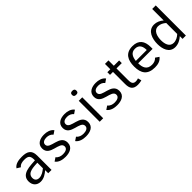

<svg xmlns="http://www.w3.org/2000/svg" viewBox="247 -1866 3067 3067"><g transform="rotate(-45 1780.5 -333.0)"><path d="M191 12C259 12 319 -26 368 -70V0H443V-326C443 -452 370 -485 256 -485C189 -485 105 -475 65 -414L127 -376C155 -415 205 -423 250 -423C348 -423 364 -387 364 -296C248 -286 53 -293 53 -130C53 -45 105 12 191 12ZM135 -126C135 -242 283 -235 364 -242V-116C322 -82 272 -47 216 -47C165 -47 135 -75 135 -126Z M571 -59C611 -3 685 12 749 12C840 12 935 -19 935 -126C935 -311 655 -242 655 -358C655 -410 709 -425 752 -425C795 -425 837 -410 864 -375L924 -416C886 -469 817 -485 756 -485C667 -485 578 -450 578 -348C578 -166 858 -237 858 -116C858 -59 795 -47 750 -47C704 -47 660 -61 631 -99Z M1035 -59C1075 -3 1149 12 1213 12C1304 12 1399 -19 1399 -126C1399 -311 1119 -242 1119 -358C1119 -410 1173 -425 1216 -425C1259 -425 1301 -410 1328 -375L1388 -416C1350 -469 1281 -485 1220 -485C1131 -485 1042 -450 1042 -348C1042 -166 1322 -237 1322 -116C1322 -59 1259 -47 1214 -47C1168 -47 1124 -61 1095 -99Z M1531 0H1610V-473H1531ZM1572 -570C1603 -570 1620 -581 1620 -614C1620 -649 1602 -659 1570 -659C1538 -659 1521 -648 1521 -614C1521 -580 1540 -570 1572 -570Z M1739 -59C1779 -3 1853 12 1917 12C2008 12 2103 -19 2103 -126C2103 -311 1823 -242 1823 -358C1823 -410 1877 -425 1920 -425C1963 -425 2005 -410 2032 -375L2092 -416C2054 -469 1985 -485 1924 -485C1835 -485 1746 -450 1746 -348C1746 -166 2026 -237 2026 -116C2026 -59 1963 -47 1918 -47C1872 -47 1828 -61 1799 -99Z M2244 -413V-139C2244 -40 2278 15 2383 15C2412 15 2441 11 2469 3L2453 -58C2435 -51 2415 -47 2396 -47C2328 -47 2323 -100 2323 -154V-413H2443V-473H2323V-594H2244V-473H2177V-413Z M2770 12C2836 12 2899 -3 2940 -58L2880 -99C2850 -65 2812 -52 2767 -52C2657 -52 2626 -128 2626 -226H2952V-268C2952 -401 2895 -485 2754 -485C2596 -485 2543 -379 2543 -235C2543 -79 2606 12 2770 12ZM2754 -427C2846 -427 2873 -359 2873 -279H2626C2636 -357 2662 -427 2754 -427Z M3230 12C3295 12 3356 -19 3403 -62V0H3478V-681H3398V-421C3355 -460 3299 -485 3241 -485C3101 -485 3060 -341 3060 -226C3060 -116 3097 12 3230 12ZM3269 -420C3317 -420 3363 -395 3398 -364V-116C3362 -81 3312 -54 3260 -54C3165 -54 3143 -151 3143 -228C3143 -309 3168 -420 3269 -420Z"/></g></svg>

Font: Logix
Style: Regular
Weight: 400
Designer: Michael Lee Finney
Version: Version 1.06